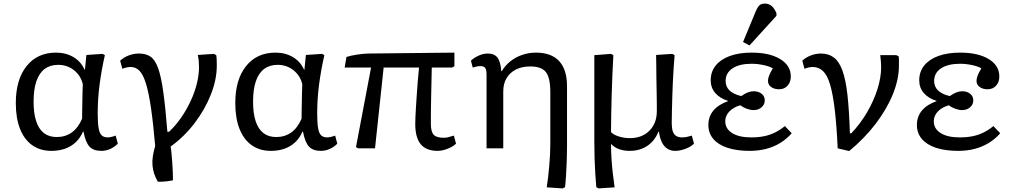

<svg xmlns="http://www.w3.org/2000/svg" viewBox="-20 -826 5638 1069"><path d="M266 14Q204 14 159.5 -17.5Q115 -49 91.5 -108.5Q68 -168 68 -252Q68 -383 128 -458Q188 -533 292 -533Q347 -533 389 -508Q431 -483 451 -438H453L461 -520L551 -526L564 -519Q555 -480 547.5 -438.5Q540 -397 534.5 -355.5Q529 -314 526.5 -273Q524 -232 524 -194Q524 -142 529 -113Q534 -84 546 -72.5Q558 -61 580 -61Q588 -61 601 -64Q614 -67 624 -71L636 -26Q617 -7 593.5 3.5Q570 14 545 14Q500 14 478 -10Q456 -34 445 -93H442Q427 -58 401.5 -34Q376 -10 342 2Q308 14 266 14ZM296 -63Q344 -63 379.5 -88.5Q415 -114 437 -165Q437 -180 437.5 -205Q438 -230 438.5 -259Q439 -288 439.5 -314Q440 -340 441 -357Q430 -405 392 -435Q354 -465 304 -465Q259 -465 228.5 -442Q198 -419 182.5 -373.5Q167 -328 167 -260Q167 -195 181.5 -151Q196 -107 224.5 -85Q253 -63 296 -63Z M859 186Q846 164 838.5 141.5Q831 119 829 94.5Q827 70 831 43.5Q835 17 844 -13Q833 -141 820.5 -226Q808 -311 792.5 -361Q777 -411 756.5 -432Q736 -453 707 -453Q686 -453 661 -443L649 -488Q669 -507 697 -517.5Q725 -528 753 -528Q792 -528 817.5 -511Q843 -494 860 -447.5Q877 -401 889 -315Q901 -229 912 -92H921Q958 -127 988.5 -171Q1019 -215 1041.5 -263.5Q1064 -312 1076 -360.5Q1088 -409 1088 -453Q1088 -470 1086.5 -487Q1085 -504 1081 -520L1171 -526L1184 -519Q1186 -508 1186.5 -492.5Q1187 -477 1187 -460Q1187 -383 1154 -299.5Q1121 -216 1063.5 -140.5Q1006 -65 930 -10Q933 6 935 29Q937 52 939 78Q941 104 942 130Q943 156 943 178Q930 181 914 183Q898 185 883.5 185.5Q869 186 859 186Z M1488 14Q1426 14 1381.5 -17.5Q1337 -49 1313.5 -108.5Q1290 -168 1290 -252Q1290 -383 1350 -458Q1410 -533 1514 -533Q1569 -533 1611 -508Q1653 -483 1673 -438H1675L1683 -520L1773 -526L1786 -519Q1777 -480 1769.5 -438.5Q1762 -397 1756.5 -355.5Q1751 -314 1748.5 -273Q1746 -232 1746 -194Q1746 -142 1751 -113Q1756 -84 1768 -72.5Q1780 -61 1802 -61Q1810 -61 1823 -64Q1836 -67 1846 -71L1858 -26Q1839 -7 1815.5 3.5Q1792 14 1767 14Q1722 14 1700 -10Q1678 -34 1667 -93H1664Q1649 -58 1623.5 -34Q1598 -10 1564 2Q1530 14 1488 14ZM1518 -63Q1566 -63 1601.5 -88.5Q1637 -114 1659 -165Q1659 -180 1659.5 -205Q1660 -230 1660.5 -259Q1661 -288 1661.5 -314Q1662 -340 1663 -357Q1652 -405 1614 -435Q1576 -465 1526 -465Q1481 -465 1450.5 -442Q1420 -419 1404.5 -373.5Q1389 -328 1389 -260Q1389 -195 1403.5 -151Q1418 -107 1446.5 -85Q1475 -63 1518 -63Z M2417 14Q2353 14 2322.5 -23Q2292 -60 2292 -136Q2292 -150 2293 -174.5Q2294 -199 2296 -230.5Q2298 -262 2300.5 -298.5Q2303 -335 2306 -373.5Q2309 -412 2313 -450H2116L2068 0H1975L1962 -7L2046 -450H1899L1909 -509Q1921 -513 1937.5 -516.5Q1954 -520 1971.5 -522.5Q1989 -525 2005 -526.5Q2021 -528 2031 -528L2510 -533V-457L2497 -450H2384Q2382 -362 2381 -310.5Q2380 -259 2379.5 -230Q2379 -201 2379 -181Q2379 -161 2379 -136Q2379 -93 2394.5 -76Q2410 -59 2450 -59Q2463 -59 2474 -61.5Q2485 -64 2507 -71L2519 -26Q2508 -15 2490.5 -6Q2473 3 2454 8.5Q2435 14 2417 14Z M3113 223 3024 217Q3028 193 3031.5 162.5Q3035 132 3038 99Q3041 66 3042.5 33.5Q3044 1 3044 -26V-312Q3044 -393 3019.5 -424.5Q2995 -456 2932 -456Q2886 -456 2852.5 -439Q2819 -422 2800.5 -391Q2782 -360 2782 -317V0H2689V-409Q2689 -437 2681.5 -447.5Q2674 -458 2654 -458Q2638 -458 2612 -450L2602 -488Q2621 -506 2646.5 -517Q2672 -528 2696 -528Q2732 -528 2749.5 -505.5Q2767 -483 2771 -430H2774Q2793 -462 2822 -485Q2851 -508 2887.5 -520.5Q2924 -533 2964 -533Q3050 -533 3093.5 -485.5Q3137 -438 3137 -346V-7Q3137 26 3135.5 69Q3134 112 3131.5 151.5Q3129 191 3126 216Z M3313 223 3300 216Q3297 182 3294.5 142.5Q3292 103 3290.5 58.5Q3289 14 3289 -34Q3289 -43 3289 -63.5Q3289 -84 3289 -114.5Q3289 -145 3289 -186.5Q3289 -228 3289 -278.5Q3289 -329 3289 -389.5Q3289 -450 3289 -519L3382 -526L3395 -519Q3392 -465 3389.5 -407Q3387 -349 3385.5 -292.5Q3384 -236 3383 -184Q3382 -132 3382 -90Q3397 -75 3426 -66Q3455 -57 3487 -57Q3555 -57 3596 -98.5Q3637 -140 3637 -207Q3637 -222 3637 -242Q3637 -262 3636.5 -286.5Q3636 -311 3635.5 -339Q3635 -367 3634.5 -397Q3634 -427 3634 -458Q3634 -489 3633 -520L3723 -526L3736 -519Q3733 -485 3730.5 -445Q3728 -405 3726 -363.5Q3724 -322 3723 -281.5Q3722 -241 3721 -204.5Q3720 -168 3720 -140Q3720 -112 3726 -94.5Q3732 -77 3745 -69Q3758 -61 3778 -61Q3791 -61 3803.5 -63.5Q3816 -66 3832 -71L3844 -26Q3825 -8 3795.5 3Q3766 14 3739 14Q3714 14 3695 1.5Q3676 -11 3664.5 -35Q3653 -59 3649 -93H3646Q3625 -41 3583.5 -13.5Q3542 14 3486 14Q3453 14 3427 4.5Q3401 -5 3384 -23H3382Q3382 15 3384.5 55Q3387 95 3391.5 135.5Q3396 176 3402 217Z M4154 14Q4082 14 4030.5 -3Q3979 -20 3951.5 -52.5Q3924 -85 3924 -130Q3924 -177 3952 -210.5Q3980 -244 4034 -263V-264Q3987 -279 3962 -308.5Q3937 -338 3937 -379Q3937 -427 3965 -461.5Q3993 -496 4044 -514.5Q4095 -533 4165 -533Q4265 -533 4324 -497Q4383 -461 4383 -400Q4383 -369 4365 -349Q4347 -329 4318 -329Q4290 -329 4273 -342Q4256 -355 4256 -375Q4256 -385 4259 -395.5Q4262 -406 4268 -418.5Q4274 -431 4283 -445Q4267 -456 4232 -463.5Q4197 -471 4165 -471Q4097 -471 4058.5 -445.5Q4020 -420 4020 -375Q4020 -344 4041 -323Q4062 -302 4107 -291Q4127 -305 4143.5 -311.5Q4160 -318 4176 -318Q4203 -318 4220.5 -304Q4238 -290 4238 -267Q4238 -244 4220 -228.5Q4202 -213 4176 -213Q4158 -213 4137.5 -220.5Q4117 -228 4102 -240Q4063 -229 4040.5 -205Q4018 -181 4018 -151Q4018 -109 4056.5 -85Q4095 -61 4162 -61Q4202 -61 4234 -67.5Q4266 -74 4294.5 -88Q4323 -102 4350 -124L4388 -84Q4360 -52 4324 -30Q4288 -8 4245.5 3Q4203 14 4154 14ZM4153 -573 4117 -592 4187 -761Q4198 -787 4208.5 -796.5Q4219 -806 4238 -806Q4260 -806 4275 -794Q4290 -782 4303 -753V-738Z M4708 15 4644 0Q4638 -130 4627.5 -217Q4617 -304 4601.5 -356Q4586 -408 4562 -430.5Q4538 -453 4505 -453Q4484 -453 4459 -443L4447 -488Q4467 -507 4495 -517.5Q4523 -528 4551 -528Q4593 -528 4622.5 -506Q4652 -484 4670.5 -433Q4689 -382 4698.5 -296.5Q4708 -211 4712 -84H4720Q4771 -138 4808 -201.5Q4845 -265 4865.5 -330Q4886 -395 4886 -453Q4886 -467 4884.5 -484Q4883 -501 4881 -519H4970L4983 -513Q4985 -505 4985 -495.5Q4985 -486 4985 -460Q4985 -385 4951.5 -302Q4918 -219 4856 -137.5Q4794 -56 4708 15Z M5315 14Q5243 14 5191.5 -3Q5140 -20 5112.5 -52.5Q5085 -85 5085 -130Q5085 -177 5113 -210.5Q5141 -244 5195 -263V-264Q5148 -279 5123 -308.5Q5098 -338 5098 -379Q5098 -427 5126 -461.5Q5154 -496 5205 -514.5Q5256 -533 5326 -533Q5426 -533 5485 -497Q5544 -461 5544 -400Q5544 -369 5526 -349Q5508 -329 5479 -329Q5451 -329 5434 -342Q5417 -355 5417 -375Q5417 -385 5420 -395.5Q5423 -406 5429 -418.5Q5435 -431 5444 -445Q5428 -456 5393 -463.5Q5358 -471 5326 -471Q5258 -471 5219.5 -445.5Q5181 -420 5181 -375Q5181 -344 5202 -323Q5223 -302 5268 -291Q5288 -305 5304.5 -311.5Q5321 -318 5337 -318Q5364 -318 5381.5 -304Q5399 -290 5399 -267Q5399 -244 5381 -228.5Q5363 -213 5337 -213Q5319 -213 5298.5 -220.5Q5278 -228 5263 -240Q5224 -229 5201.5 -205Q5179 -181 5179 -151Q5179 -109 5217.5 -85Q5256 -61 5323 -61Q5363 -61 5395 -67.5Q5427 -74 5455.5 -88Q5484 -102 5511 -124L5549 -84Q5521 -52 5485 -30Q5449 -8 5406.5 3Q5364 14 5315 14Z"/></svg>

Font: Literata Variable Black
Style: Regular
Weight: 900
Designer: Latin by Veronika Burian and Jose Scaglione. Greek by Irene Vlachou. Cyrillic by Vera Evstafieva.
Foundry: TypeTogether
Version: Version 3.021